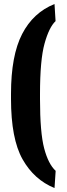

<svg xmlns="http://www.w3.org/2000/svg" viewBox="-20 -741 339 970"><path d="M255.4 209 261.2 122.1Q224.1 87.9 203.1 8.3Q182.1 -71.3 182.1 -240.7V-266.1Q182.1 -438.5 205.1 -521Q228 -603.5 260.7 -634.3L255.4 -720.7Q147.9 -677.7 91.8 -569.1Q35.6 -460.4 35.6 -266.6V-241.7Q35.6 -39.6 94 63.7Q152.3 167 255.4 209Z"/></svg>

Font: Roboto Flex
Style: wght 700 wdth 25 opsz 34 GRAD 0.00 slnt 0.00 XTRA 468 XOPQ 96 YOPQ 79 YTLC 514 YTUC 712 YTAS 750 YTDE -203.00 YTFI 738
Weight: 700
Width: 1
Designer: Berlow after Robertson
Foundry: Google
Version: Version 3.100